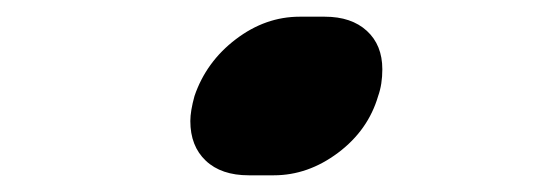

<svg xmlns="http://www.w3.org/2000/svg" viewBox="-20 -462 640 230"><path d="M278 -252Q245 -252 226.5 -269.5Q208 -287 208 -317Q208 -329 213 -347Q227 -388 262.5 -415Q298 -442 339 -442H369Q401 -442 419.5 -425Q438 -408 438 -379Q438 -361 433 -347Q421 -306 385 -279Q349 -252 308 -252Z"/></svg>

Font: JetBrains Mono Extra Bold
Style: Italic
Weight: 800
Italic angle: -9°
Monospace: yes
Designer: Philipp Nurullin, Konstantin Bulenkov
Foundry: JetBrains
Version: 2.002